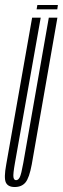

<svg xmlns="http://www.w3.org/2000/svg" viewBox="-44 -746 253 771"><path d="M15 5Q43 5 58.2 -13.2Q73.5 -31.5 83.5 -85.5L186.5 -675H152L49.5 -91.5Q41.5 -46.5 35.5 -34.5Q29.5 -22.5 20.5 -22.5Q12 -22.5 10 -34.5Q8 -46.5 16 -91.5L119.5 -675H85L-19 -85.5Q-29 -31.5 -20.5 -13.2Q-12 5 15 5ZM103 -708.5H186L188.5 -726H106Z"/></svg>

Font: Anybody UltraCondensed ExtraLight
Style: Italic
Weight: 250
Width: 1
Italic angle: -10°
Version: Version 1.113;gftools[0.9.25]